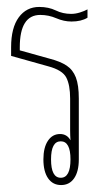

<svg xmlns="http://www.w3.org/2000/svg" viewBox="-20 -528 302 553"><path d="M156 5Q132 5 118.5 -14.5Q105 -34 105 -69Q105 -103 118 -122.5Q131 -142 153 -142Q173 -142 183 -124Q182 -138 182 -152V-244Q182 -283 171 -304.5Q160 -326 119 -337L12 -367V-392Q12 -448 34 -478Q56 -508 93 -508Q120 -508 140.5 -498Q161 -488 185 -488Q197 -488 210 -492Q223 -496 232 -501V-477Q214 -466 186 -466Q164 -466 142 -475.5Q120 -485 96 -485Q37 -485 37 -392V-383L123 -359Q154 -351 172 -339Q190 -327 198.5 -305Q207 -283 207 -244V-69Q207 -34 193.5 -14.5Q180 5 156 5ZM155 -16Q183 -16 183 -69Q183 -121 155 -121Q127 -121 127 -69Q127 -16 155 -16Z"/></svg>

Font: Noto Sans Thai Looped UI Condensed Thin
Style: Regular
Weight: 100
Width: 3
Designer: Cadson Demak Team
Foundry: Cadson Demak Co., Ltd.
Version: Version 1.000; ttfautohint (v1.8.4.7-5d5b)